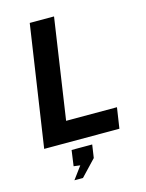

<svg xmlns="http://www.w3.org/2000/svg" viewBox="-137 -805 842 1107"><g transform="rotate(-15 284.0 -251.5)"><path d="M44.5 0 152 -723H297L208.5 -123.5H512L493.5 0ZM166 220 221 145.5 182.5 140.5 195.5 47H318.5L307 125L217 220Z"/></g></svg>

Font: Public Sans
Style: Bold Italic
Weight: 700
Italic angle: -8°
Designer: The Public Sans project authors (U.S. Web Design System). Libre Franklin designed by Pablo Impallari and Rodrigo Fuenzal
Version: Version 1.008; ttfautohint (v1.8.1) -l 8 -r 50 -G 200 -x 14 